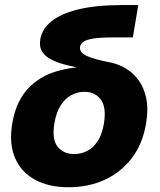

<svg xmlns="http://www.w3.org/2000/svg" viewBox="-20 -748 651 779"><path d="M258.3 11.7Q177.7 11.7 121.6 -19Q65.4 -49.8 40.8 -107.7Q16.1 -165.5 29.8 -247.1Q43.5 -329.1 85.9 -379.6Q128.4 -430.2 193.6 -453.4Q258.8 -476.6 339.4 -476.6L336.9 -465.3Q294.4 -473.6 257.1 -482.4Q219.7 -491.2 192.4 -504.2Q165 -517.1 151.6 -537.6Q138.2 -558.1 143.6 -588.9Q150.4 -630.4 188.5 -661.4Q226.6 -692.4 298.3 -710Q370.1 -727.5 477.5 -727.5H541L519 -596.2H440.9Q387.7 -596.2 358.9 -591.6Q330.1 -586.9 318.4 -578.4Q306.6 -569.8 304.7 -558.1Q303.2 -546.9 309.6 -537.8Q315.9 -528.8 331.1 -521.5Q346.2 -514.2 370.6 -507.6Q395 -501 429.7 -494.1Q460.9 -487.8 490.5 -470.2Q520 -452.6 542 -422.9Q564 -393.1 573.2 -349.6Q582.5 -306.2 572.8 -248Q559.6 -166 515.9 -107.9Q472.2 -49.8 405.8 -19Q339.4 11.7 258.3 11.7ZM280.8 -123Q310.1 -123 335 -136.2Q359.9 -149.4 377.4 -177.2Q395 -205.1 401.9 -248.5Q412.1 -313 388.9 -344.2Q365.7 -375.5 322.3 -375.5Q293.9 -375.5 268.8 -361.8Q243.7 -348.1 225.8 -319.8Q208 -291.5 200.7 -247.6Q189.9 -182.1 213.9 -152.6Q237.8 -123 280.8 -123Z"/></svg>

Font: Inter 16pt ExtraBold
Style: Italic
Weight: 800
Italic angle: -9.3988°
Version: Version 4.001;git-66647c0bb